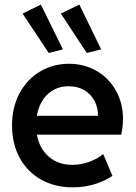

<svg xmlns="http://www.w3.org/2000/svg" viewBox="-20 -805 589 833"><path d="M32.2 -260.7Q32.2 -340.3 65.2 -401.1Q98.1 -461.9 154.5 -495.1Q210.9 -528.3 279.3 -528.3Q344.7 -528.3 397.9 -498Q451.2 -467.8 482.4 -412.8Q513.7 -357.9 513.7 -287.1Q513.2 -255.9 505.9 -220.7H140.1Q150.9 -160.6 191.7 -125.2Q232.4 -89.8 293.9 -89.8Q333 -89.8 368.4 -103.3Q403.8 -116.7 427.7 -136.7L467.8 -42Q435.5 -19.5 390.6 -5.9Q345.7 7.8 295.9 7.8Q217.8 7.8 158 -25.9Q98.1 -59.6 65.2 -120.6Q32.2 -181.6 32.2 -260.7ZM405.3 -302.7Q405.3 -339.4 389.4 -368.4Q373.5 -397.5 345 -414.1Q316.4 -430.7 279.3 -430.7Q224.1 -431.2 187 -396.5Q149.9 -361.8 140.1 -302.7ZM244.1 -746.1 324.2 -785.2 418.9 -590.8 356.4 -575.2ZM78.1 -746.1 157.2 -785.2 252.9 -590.8 191.4 -575.2Z"/></svg>

Font: Reddit Sans Strawberry SemiBold
Style: Regular
Weight: 600
Designer: Stephen Hutchings
Foundry: Reddit
Version: Version 1.013